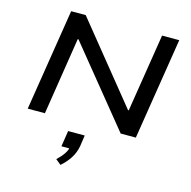

<svg xmlns="http://www.w3.org/2000/svg" viewBox="-138 -841 1275 1285"><g transform="rotate(15 499.0 -199.0)"><path d="M85 0 197 -705H298L736 -164H741L827 -705H946L834 0H729L293 -536H288L204 0ZM394 307 357 277Q387 249 405 222Q423 195 426 169L442 185H368L385 75H500L489 151Q481 196 457 234.5Q433 273 394 307Z"/></g></svg>

Font: Nunito Sans 7pt Expanded SemiBold
Style: Italic
Weight: 600
Width: 7
Italic angle: -9°
Designer: Vernon Adams
Foundry: Vernon Adams
Version: Version 3.101;gftools[0.9.27]